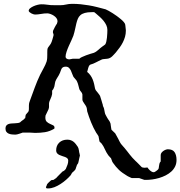

<svg xmlns="http://www.w3.org/2000/svg" viewBox="-20 -708 962 1025"><path d="M331.1 -352.1Q321.3 -352.1 316.2 -348.9Q311 -345.7 308.1 -340.1Q305.2 -334.5 303.2 -327.6Q301.3 -320.8 297.4 -313.5Q293.5 -304.7 286.6 -294.4Q279.8 -284.2 275.4 -272.9Q273.9 -267.6 273.2 -262.9Q272.5 -258.3 271.7 -254.2Q271 -250 270 -245.6Q269 -241.2 266.1 -235.8Q264.6 -231.9 263.4 -230.5Q262.2 -229 261.2 -228.3Q260.3 -227.5 259.5 -226.3Q258.8 -225.1 258.3 -222.2V-206.1Q257.3 -199.2 254.9 -192.9Q252.4 -186.5 249.8 -180.4Q247.1 -174.3 244.6 -168.2Q242.2 -162.1 241.7 -155.3V-136.7Q241.7 -132.8 238.8 -124L223.1 -91.3Q222.7 -88.9 222.7 -86.9Q222.2 -85 222.2 -83Q222.2 -81.1 222.2 -80.1Q222.2 -64.9 229.7 -57.9Q237.3 -50.8 246.6 -46.9Q255.9 -43 263.4 -39.1Q271 -35.2 271 -26.4Q270.5 -24.9 270.5 -23.9Q270 -22.5 270 -21Q245.1 -6.3 220 -2.4Q194.8 1.5 168 1.5Q156.7 1.5 141.6 0H100.6Q99.1 0.5 94.5 2.2Q89.8 3.9 83.7 5.9Q77.6 7.8 71.8 9.3Q65.9 10.7 62.5 10.7Q53.7 10.7 44.2 9.8Q34.7 8.8 26.9 5.6Q19 2.4 14.2 -4.2Q9.3 -10.7 9.3 -22Q9.3 -32.2 13.7 -37.6Q18.1 -43 25.1 -45.7Q32.2 -48.3 41.3 -48.8Q50.3 -49.3 59.1 -49.8Q67.9 -50.3 75.7 -51.3Q83.5 -52.2 88.4 -55.7Q88.9 -56.6 91.3 -58.8Q93.8 -61 96.9 -63.2Q100.1 -65.4 103 -67.6Q106 -69.8 107.4 -70.8Q107.9 -71.8 109.4 -73.2Q110.8 -74.7 111.8 -75.7Q113.3 -77.1 114.7 -77.6Q114.7 -80.1 115.7 -86.4Q116.7 -92.8 117.2 -94.7Q117.7 -95.2 119.4 -97.7Q121.1 -100.1 123.3 -102.5Q125.5 -105 127.4 -107.2Q129.4 -109.4 129.9 -109.9Q133.3 -114.3 133.8 -119.6Q134.3 -125 134.3 -129.4V-143.6Q134.3 -147.5 134.8 -151.1Q135.3 -154.8 135.7 -158.2L140.1 -171.4Q152.8 -206.1 165.5 -240.7Q178.2 -275.4 194.3 -309.1Q202.6 -326.2 212.9 -344.2Q223.1 -362.3 229 -379.9Q231.4 -389.2 231.9 -397.7Q232.4 -406.2 232.4 -414.6V-427.2Q232.4 -434.1 232.7 -439.7Q232.9 -445.3 234.9 -451.2Q235.4 -452.6 237.8 -456.1Q240.2 -459.5 243.2 -463.4Q246.1 -467.3 248.3 -470.5Q250.5 -473.6 251 -474.6Q252.9 -477.1 255.4 -483.9Q257.8 -490.7 260 -498Q262.2 -505.4 263.9 -512Q265.6 -518.6 266.1 -521V-522Q266.1 -523.9 264.9 -527.1Q263.7 -530.3 263.7 -531.2Q262.7 -531.2 262.7 -533.2Q262.7 -535.2 262.7 -536.6Q262.7 -537.6 262.7 -540.8Q262.7 -543.9 263.7 -544.9Q264.6 -546.9 267.3 -552.2Q270 -557.6 272.9 -563.5Q275.9 -569.3 279.1 -574.5Q282.2 -579.6 283.7 -581.1Q285.2 -586.4 286.1 -588.9Q287.1 -591.3 287.1 -594.7Q287.1 -603.5 281.5 -611.1Q275.9 -618.7 267.3 -624.3Q258.8 -629.9 249.3 -633.3Q239.7 -636.7 232.4 -636.7Q215.8 -636.7 198.7 -633.5Q181.6 -630.4 166.5 -630.4Q163.6 -630.4 158 -632.1Q152.3 -633.8 147 -636.7Q141.6 -639.6 137.5 -643.3Q133.3 -647 133.3 -650.4Q133.3 -657.7 141.1 -664.1Q148.9 -670.4 159.4 -675Q169.9 -679.7 181.4 -682.4Q192.9 -685.1 200.2 -685.1Q217.3 -685.1 228.3 -683.3Q239.3 -681.6 251.5 -680.7Q264.2 -680.2 276.1 -680.2Q288.1 -680.2 302.2 -680.2Q317.9 -680.2 332.8 -683.8Q347.7 -687.5 365.7 -687.5Q389.2 -687.5 410.9 -685.3Q432.6 -683.1 454.3 -679.4Q476.1 -675.8 498 -670.2Q520 -664.6 543.9 -658.2Q550.3 -655.8 560.3 -650.1Q570.3 -644.5 581.5 -637.5Q592.8 -630.4 604.2 -622.1Q615.7 -613.8 625.2 -605.7Q634.8 -597.7 641.1 -590.1Q647.5 -582.5 648.4 -577.1Q648.9 -574.7 649.4 -570.1Q649.9 -565.4 650.4 -560.5Q650.9 -555.7 651.4 -551.3Q651.9 -546.9 651.9 -544.9Q651.9 -527.3 647.5 -511.7Q643.1 -496.1 635.7 -481.7Q628.4 -467.3 618.7 -454.1Q608.9 -440.9 598.6 -428.2Q593.8 -422.9 588.9 -417.5Q584 -412.1 578.9 -407.2Q573.7 -402.3 567.4 -398.9Q561 -395.5 553.2 -394.5Q552.2 -394.5 548.1 -394Q543.9 -393.6 539.1 -393.1Q534.2 -392.6 530 -392.1Q525.9 -391.6 525.4 -391.1Q523.9 -390.6 518.3 -387.9Q512.7 -385.3 506.3 -382.1Q500 -378.9 494.4 -376Q488.8 -373 487.3 -372.6Q476.6 -367.2 470.5 -365.7Q464.4 -364.3 460.4 -361.8Q456.5 -359.4 453.9 -353.3Q451.2 -347.2 447.8 -333L445.3 -324.2Q455.6 -315.9 462.9 -305.7Q470.2 -295.4 474.9 -283.7Q479.5 -272 482.4 -259.8Q485.4 -247.6 487.3 -235.8L490.7 -227.1Q491.2 -226.1 494.9 -221.9Q498.5 -217.8 502.4 -212.6Q506.3 -207.5 510 -202.6Q513.7 -197.8 514.2 -195.8Q514.6 -194.3 516.8 -187.5Q519 -180.7 521.5 -172.6Q523.9 -164.6 525.9 -157.5Q527.8 -150.4 528.8 -148.4Q528.8 -146.5 529.5 -142.8Q530.3 -139.2 531.2 -138.7Q534.2 -133.3 535.4 -127.9Q536.6 -122.6 537.6 -116.9Q538.6 -111.3 539.8 -105.7Q541 -100.1 543.9 -94.7L550.8 -82Q557.1 -70.8 562 -64.7Q566.9 -58.6 570.3 -47.4Q570.3 -45.9 571 -41Q571.8 -36.1 572.5 -30.8Q573.2 -25.4 574 -21Q574.7 -16.6 575.2 -15.1Q575.7 -14.6 578.6 -12Q581.5 -9.3 584.7 -6.1Q587.9 -2.9 590.8 -0.2Q593.8 2.4 594.7 3.4Q595.7 4.9 598.6 10.3Q601.6 15.6 605.2 22.2Q608.9 28.8 612.3 35.4Q615.7 42 617.2 45.4Q620.6 52.2 623.5 56.6Q626.5 61 629.6 64.7Q632.8 68.4 636.7 72.8Q640.6 77.1 646 83.5Q653.8 92.8 660.2 101.1Q666.5 109.4 673.1 117.7Q679.7 126 687 134.3Q694.3 142.6 703.6 151.4Q705.1 152.3 709.7 157Q714.4 161.6 719.7 167Q725.1 172.4 729.5 177Q733.9 181.6 734.9 182.6Q736.8 185.1 741.7 186.3Q746.6 187.5 751.5 187.5Q756.3 187.5 760.5 186.8Q764.6 186 767.1 186Q769.5 189.5 772.9 193.8Q776.4 198.2 780.8 202.1Q785.2 206.1 790.3 208.7Q795.4 211.4 800.8 211.4Q803.7 211.4 807.4 209.2Q811 207 814.7 204.3Q818.4 201.7 820.8 199.5Q823.2 197.3 823.7 196.8Q826.7 193.8 827.4 189Q828.1 184.1 828.9 178.2Q829.6 172.4 831.1 166Q832.5 159.7 837.9 153.8V120.1Q837.9 113.3 842 107.7Q846.2 102.1 852.1 97.9Q857.9 93.8 864.5 91.3Q871.1 88.9 876 88.9Q901.9 88.9 912.1 104.5Q922.4 120.1 922.4 146Q922.4 165.5 914.8 180.9Q907.2 196.3 894.3 208Q881.3 219.7 864.5 228.3Q847.7 236.8 829.3 242.2Q811 247.6 792.7 250Q774.4 252.4 758.3 252.4H751L723.1 242.7H684.1Q683.1 242.7 679.9 241.2Q676.8 239.7 672.9 238Q668.9 236.3 665.3 234.4Q661.6 232.4 659.7 231.4Q645.5 222.7 634.8 215.1Q624 207.5 615.2 199.2Q606.4 190.9 598.6 181.4Q590.8 171.9 582 159.7Q582 158.7 580.8 156.7Q579.6 154.8 578.6 153.8Q578.6 153.3 577.9 150.9Q577.1 148.4 575.9 145.5Q574.7 142.6 573.7 140.1Q572.8 137.7 572.8 136.7Q571.8 136.2 569.6 133.8Q567.4 131.3 564.7 128.4Q562 125.5 559.8 123Q557.6 120.6 557.6 120.1Q547.4 106 540 89.1Q532.7 72.3 522.9 59.1Q522.5 58.6 520.8 56.9Q519 55.2 517.3 53.5Q515.6 51.8 513.9 50Q512.2 48.3 511.7 48.3Q511.2 47.9 510.5 43.7Q509.8 39.6 508.8 34.7Q507.8 29.8 507.1 25.4Q506.3 21 505.9 19.5Q505.9 19 503.9 15.9Q502 12.7 499.8 9.5Q497.6 6.3 495.6 3.4Q493.7 0.5 493.2 0Q478.5 -24.9 466.3 -54.9Q454.1 -85 445.3 -114.3Q445.3 -114.7 445.1 -117.4Q444.8 -120.1 444.3 -123.3Q443.8 -126.5 443.4 -129.4Q442.9 -132.3 442.4 -133.3Q440.9 -138.7 437.3 -144.3Q433.6 -149.9 429.9 -155.3Q426.3 -160.6 423.1 -166Q419.9 -171.4 419.9 -176.8V-203.6Q419.4 -207.5 417.5 -211.2Q415.5 -214.8 412.8 -218Q410.2 -221.2 407.7 -224.6Q405.3 -228 403.8 -231.4Q403.3 -232.9 402.1 -237.8Q400.9 -242.7 399.4 -248.3Q397.9 -253.9 396.7 -258.3Q395.5 -262.7 395 -263.7Q394.5 -266.6 390.9 -273.7Q387.2 -280.8 385.3 -282.2Q384.3 -283.2 382.3 -285.6Q380.4 -288.1 378.2 -290.5Q376 -293 374 -295.4Q372.1 -297.9 371.6 -298.8Q368.2 -305.2 365.2 -314.2Q362.3 -323.2 358.2 -331.8Q354 -340.3 347.7 -346.2Q341.3 -352.1 331.1 -352.1ZM330.1 -405.3Q330.1 -398.4 335.9 -394.8Q341.8 -391.1 349.6 -391.1Q350.6 -391.1 353.5 -391.6Q356.4 -392.1 359.9 -392.8Q363.3 -393.6 366 -394Q368.7 -394.5 369.1 -394.5H403.8Q406.7 -398.4 417 -403.3Q427.2 -408.2 439.7 -412.8Q452.1 -417.5 463.6 -420.9Q475.1 -424.3 480.5 -425.8Q487.8 -428.7 493.7 -432.9Q499.5 -437 505.1 -441.9Q510.7 -446.8 516.4 -451.9Q522 -457 528.8 -461.4Q529.8 -461.9 534.9 -465.6Q540 -469.2 541.5 -470.7Q544.9 -475.1 547.4 -485.1Q549.8 -495.1 551 -506.8Q552.2 -518.6 552.7 -530Q553.2 -541.5 553.2 -548.3Q553.2 -561.5 547.6 -573.5Q542 -585.4 533 -596.7Q523.9 -607.9 512.9 -617.7Q502 -627.4 491.7 -636.2L482.9 -643.1H470.2Q447.3 -643.1 432.6 -638.9Q418 -634.8 409.2 -627Q400.4 -619.1 395.8 -608.2Q391.1 -597.2 387.7 -583.3Q384.3 -569.3 380.9 -552.5Q377.4 -535.6 371.6 -517.1Q368.2 -507.3 361.3 -492.9Q354.5 -478.5 347.4 -462.6Q340.3 -446.8 335.2 -431.4Q330.1 -416 330.1 -405.3ZM225.1 292Q225.1 291 226.3 288.3Q227.5 285.6 228 285.2Q228 284.7 229.5 281Q231 277.3 231 276.4Q231.9 274.4 235.1 271Q238.3 267.6 241.9 264.2Q245.6 260.7 249 257.8Q252.4 254.9 253.4 253.9Q254.4 253.9 260 252.9Q265.6 252 266.6 252Q267.6 251 272.7 247.3Q277.8 243.7 279.8 242.7Q280.8 241.2 285.9 235.8Q291 230.5 296.9 224.6Q302.7 218.8 307.6 213.9Q312.5 209 314 207.5Q315.4 207.5 319.3 205.1Q321.3 203.6 323.7 202.1Q324.7 201.7 327.1 198.5Q329.6 195.3 331.1 194.3Q336.4 181.6 340.3 171.6Q344.2 161.6 344.2 148.9Q344.2 141.6 339.4 137.2Q334.5 132.8 327.4 130.1Q320.3 127.4 312 125Q303.7 122.6 296.6 119.1Q289.6 115.7 284.7 110.1Q279.8 104.5 279.8 95.2Q279.8 68.8 296.4 53.2Q313 37.6 339.4 37.6Q350.1 37.6 358.4 40.8Q366.7 43.9 373 49.1Q379.4 54.2 384.8 61.3Q390.1 68.4 395.5 76.2Q399.9 84 401.4 95.5Q402.8 106.9 404.8 112.8Q404.8 114.3 405.8 118.2L406.7 122.1Q406.7 123 405.8 126Q404.8 128.9 404.8 129.9Q404.3 131.3 403.3 136.2Q402.3 141.1 401.1 147Q399.9 152.8 398.7 157.7Q397.5 162.6 397 163.6Q397 164.1 395.8 165.3Q394.5 166.5 393.6 168.5Q392.1 170.4 390.6 172.9Q390.6 173.8 389.6 176.5Q388.7 179.2 387.5 182.4Q386.2 185.5 385.3 188.5Q384.3 191.4 384.3 192.4Q384.3 192.9 383.8 193.6Q383.3 194.3 382.8 195.3Q382.3 196.8 381.8 197.8Q381.8 198.2 379.6 200.4Q377.4 202.6 374.8 205.3Q372.1 208 369.4 210.4Q366.7 212.9 365.7 213.4Q364.7 214.4 363.3 216.8Q361.8 219.2 360.4 222.2Q358.9 225.1 357.4 227.3Q356 229.5 355.5 229.5Q346.2 240.2 332.5 252.2Q318.8 264.2 303 274.4Q287.1 284.7 270.3 291.3Q253.4 297.9 237.3 297.9H231.9Q229.5 297.9 228 296.9Q226.6 295.9 225.1 292Z"/></svg>

Font: IM FELL English
Style: Italic
Weight: 400
Italic angle: -18°
Designer: Igino Marini
Foundry: Igino Marini
Version: 3.00